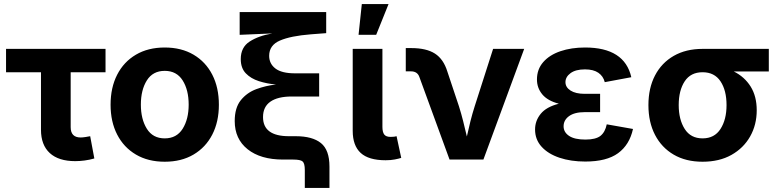

<svg xmlns="http://www.w3.org/2000/svg" viewBox="-20 -787 3830 947"><path d="M351.1 7.8Q269 7.8 225.6 -32Q182.1 -71.8 182.1 -147V-430.7H9.8V-545.9H500.5V-430.7H328.6V-159.7Q328.6 -108.9 377.9 -108.9Q386.7 -108.9 401.6 -111.1Q416.5 -113.3 424.8 -115.2L445.3 -5.4Q421.4 1.5 397.5 4.6Q373.5 7.8 351.1 7.8Z M792.5 10.7Q710.4 10.7 650.4 -24.7Q590.3 -60.1 557.9 -123.3Q525.4 -186.5 525.4 -270.5Q525.4 -355 557.9 -418.5Q590.3 -481.9 650.4 -517.3Q710.4 -552.7 792.5 -552.7Q874.5 -552.7 934.6 -517.3Q994.6 -481.9 1027.1 -418.5Q1059.6 -355 1059.6 -270.5Q1059.6 -186.5 1027.1 -123.3Q994.6 -60.1 934.6 -24.7Q874.5 10.7 792.5 10.7ZM792.5 -104.5Q851.1 -104.5 880.9 -151.9Q910.6 -199.2 910.6 -271Q910.6 -343.3 880.9 -390.4Q851.1 -437.5 792.5 -437.5Q733.9 -437.5 704.3 -390.4Q674.8 -343.3 674.8 -271Q674.8 -199.2 704.3 -151.9Q733.9 -104.5 792.5 -104.5Z M1483.4 140.1V51.8Q1483.4 19 1472.7 9.5Q1461.9 0 1426.3 0H1376Q1265.1 0 1201.4 -50.8Q1137.7 -101.6 1137.7 -189.9Q1137.7 -255.4 1167.7 -292.7Q1197.8 -330.1 1244.4 -347.4Q1291 -364.7 1341.3 -370.1Q1296.9 -374 1257.1 -386.7Q1217.3 -399.4 1192.4 -425.3Q1167.5 -451.2 1167.5 -495.6Q1167.5 -553.7 1211.2 -582Q1254.9 -610.4 1323.2 -622.1L1162.1 -615.2V-727.5H1588.9V-623.5L1513.2 -617.7Q1413.6 -609.9 1360.6 -586.9Q1307.6 -564 1307.6 -511.7Q1307.6 -472.7 1338.6 -449Q1369.6 -425.3 1435.1 -425.3H1554.2V-311H1418.9Q1350.1 -311 1313.7 -285.6Q1277.3 -260.3 1277.3 -209.5Q1277.3 -115.2 1405.3 -115.2H1438.5Q1521 -115.2 1563 -81.3Q1605 -47.4 1605 34.7V140.1Z M1881.8 3.4Q1798.3 3.4 1759 -32.7Q1719.7 -68.8 1719.7 -141.6V-545.9H1866.2V-161.6Q1866.2 -135.3 1875.2 -123.5Q1884.3 -111.8 1906.2 -111.8Q1918 -111.8 1924.6 -112.8Q1931.2 -113.8 1936 -115.2L1959 -8.3Q1947.3 -4.4 1927.2 -0.5Q1907.2 3.4 1881.8 3.4ZM1748.5 -615.2 1764.6 -767.1H1896.5L1835.4 -615.2Z M2197.3 0 2048.3 -407.7Q2038.6 -435.1 2006.8 -435.1H1981.4V-549.8H2009.3Q2083 -549.8 2125.2 -522.7Q2167.5 -495.6 2186.5 -434.1L2243.7 -262.7Q2255.4 -225.6 2264.6 -188.7Q2273.9 -151.9 2282.7 -113.8Q2291 -151.9 2300.3 -189Q2309.6 -226.1 2321.3 -262.7L2412.1 -545.9H2565.4L2364.3 0Z M2866.7 9.8Q2795.4 9.8 2739.5 -9Q2683.6 -27.8 2651.4 -63.2Q2619.1 -98.6 2619.1 -148.4Q2619.1 -191.4 2647 -225.6Q2674.8 -259.8 2736.3 -275.4Q2680.7 -290 2654.5 -321.8Q2628.4 -353.5 2628.4 -395Q2628.4 -445.3 2659.4 -480.7Q2690.4 -516.1 2744.1 -534.4Q2797.9 -552.7 2865.7 -552.7Q3060.5 -552.7 3093.8 -406.2L2962.9 -381.8Q2955.6 -411.1 2931.4 -428Q2907.2 -444.8 2865.2 -444.8Q2819.3 -444.8 2794.2 -426.3Q2769 -407.7 2769 -381.8Q2769 -356.4 2794.2 -340.3Q2819.3 -324.2 2864.3 -324.2H2939.9V-233.9H2864.3Q2814 -233.9 2786.9 -214.4Q2759.8 -194.8 2759.8 -164.1Q2759.8 -134.8 2786.9 -116.7Q2814 -98.6 2867.2 -98.6Q2918.5 -98.6 2941.7 -116.9Q2964.8 -135.3 2972.7 -173.8L3102.1 -150.9Q3085 -72.8 3028.6 -31.5Q2972.2 9.8 2866.7 9.8Z M3445.3 10.7Q3362.8 10.7 3303 -24.2Q3243.2 -59.1 3210.7 -121.8Q3178.2 -184.6 3178.2 -268.6Q3178.2 -352.5 3210.7 -414.8Q3243.2 -477.1 3303.2 -511.5Q3363.3 -545.9 3445.3 -545.9H3772V-434.6H3599.1Q3652.3 -408.2 3682.4 -360.1Q3712.4 -312 3712.4 -243.2Q3712.4 -171.4 3679.9 -114Q3647.5 -56.6 3587.6 -22.9Q3527.8 10.7 3445.3 10.7ZM3445.3 -430.7Q3386.7 -430.7 3357.2 -386Q3327.6 -341.3 3327.6 -268.6Q3327.6 -197.3 3357.2 -150.9Q3386.7 -104.5 3445.3 -104.5Q3503.9 -104.5 3533.7 -150.9Q3563.5 -197.3 3563.5 -268.6Q3563.5 -341.3 3533.7 -386Q3503.9 -430.7 3445.3 -430.7Z"/></svg>

Font: Inter
Style: Bold
Weight: 700
Designer: Rasmus Andersson
Foundry: rsms
Version: Version 4.001;git-9221beed3